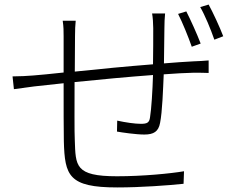

<svg xmlns="http://www.w3.org/2000/svg" viewBox="-20 -805 1040 842"><path d="M860 -614C844 -656 815 -720 797 -755L761 -744C780 -707 806 -643 821 -600ZM647 -746C650 -730 652 -702 652 -681C652 -638 652 -576 651 -523C537 -514 411 -502 308 -491L309 -647C309 -671 310 -697 312 -714H255C259 -687 259 -669 259 -646V-487C202 -481 155 -476 126 -474C99 -472 68 -470 35 -470L41 -414C68 -418 100 -422 130 -426C160 -429 206 -434 259 -440C259 -337 259 -227 260 -185C264 -35 281 17 494 17C598 17 719 8 785 1L787 -54C728 -44 607 -32 493 -32C308 -32 312 -78 308 -190C306 -226 307 -336 307 -445C414 -456 542 -468 651 -476C649 -408 644 -327 638 -291C635 -266 624 -262 597 -262C572 -262 530 -268 494 -276L493 -228C515 -224 576 -215 613 -215C654 -215 675 -228 682 -266C692 -316 695 -412 698 -479C748 -483 793 -485 827 -486C852 -486 881 -486 895 -485V-540C875 -538 853 -537 828 -536C790 -534 746 -531 699 -527C700 -576 700 -636 701 -682C701 -701 702 -729 704 -746ZM858 -774C879 -738 904 -677 920 -631L959 -646C943 -688 914 -750 895 -785Z"/></svg>

Font: Source Han Sans SC Light
Style: Regular
Weight: 300
Designer: Ryoko NISHIZUKA (kana & ideographs); Paul D. Hunt (Latin, Greek & Cyrillic); Wenlong ZHANG (bopomofo); Sandoll Communica
Foundry: Adobe Systems Incorporated
Version: Version 1.004;PS 1.004;hotconv 1.0.82;makeotf.lib2.5.63406